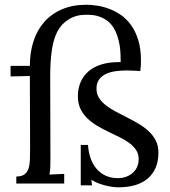

<svg xmlns="http://www.w3.org/2000/svg" viewBox="-20 -780 721 816"><path d="M194.3 -106Q194.3 -85.9 193.8 -70.6Q193.4 -55.2 189.9 -38.1L252.9 -41V0H49.3V-29.8Q71.8 -29.8 84 -38.8Q96.2 -47.9 101.3 -64Q106.4 -80.1 107.2 -102.5Q107.9 -125 107.9 -151.9L106.9 -457L24.9 -455.1V-500H106.9V-501Q106.9 -556.6 122.1 -604Q137.2 -651.4 167.5 -686Q197.8 -720.7 242.9 -740.2Q288.1 -759.8 347.7 -759.8Q366.2 -759.8 390.6 -756.3Q415 -752.9 440.9 -743.7Q466.8 -734.4 491.5 -718Q516.1 -701.7 535.6 -675.3Q555.2 -648.9 567.1 -611.3Q579.1 -573.7 579.1 -522.5Q579.1 -512.7 578.6 -502.7Q578.1 -492.7 576.2 -478Q564 -479 548.8 -479.7Q533.7 -480.5 517.1 -480.5Q494.6 -480.5 472.2 -477.5Q449.7 -474.6 431.4 -466.3Q413.1 -458 401.6 -442.9Q390.1 -427.7 390.1 -402.8Q390.1 -380.4 401.4 -363Q412.6 -345.7 431.2 -331.5Q449.7 -317.4 473.4 -304.9Q497.1 -292.5 521.7 -280Q546.4 -267.6 570.1 -253.4Q593.8 -239.3 612.3 -221.9Q630.9 -204.6 642.1 -182.6Q653.3 -160.6 653.3 -131.8Q653.3 -93.8 640.9 -65.9Q628.4 -38.1 606.2 -19.8Q584 -1.5 552.7 7.3Q521.5 16.1 483.4 16.1Q472.2 16.1 457.8 14.2Q443.4 12.2 427.7 8.3Q412.1 4.4 396.7 -1.7Q381.3 -7.8 368.2 -16.1L371.1 7.8H323.2V-164.1H354Q356 -132.8 365.2 -106.9Q374.5 -81.1 390.6 -62.3Q406.7 -43.5 429.4 -33.2Q452.1 -22.9 481.4 -22.9Q498 -22.9 513.9 -28.1Q529.8 -33.2 542.2 -43.5Q554.7 -53.7 562 -68.8Q569.3 -84 569.3 -104Q569.3 -126 558.3 -142.6Q547.4 -159.2 529.1 -172.6Q510.7 -186 487.5 -197.3Q464.4 -208.5 440.2 -220.2Q416 -231.9 392.8 -245.6Q369.6 -259.3 351.3 -276.9Q333 -294.4 322 -317.4Q311 -340.3 311 -371.1Q311 -403.8 322.5 -430.7Q334 -457.5 356 -476.6Q377.9 -495.6 410.4 -505.9Q442.9 -516.1 485.4 -516.1H492.7V-526.9Q492.7 -572.8 485.1 -604.5Q477.5 -636.2 465.3 -657.5Q453.1 -678.7 437.3 -690.7Q421.4 -702.6 405 -708.5Q388.7 -714.4 376 -715.8Q363.3 -717.3 344.2 -717.3Q304.2 -717.3 272.5 -698Q240.7 -678.7 223.9 -646Q207 -613.3 200.2 -565.7Q193.4 -518.1 193.4 -458Z"/></svg>

Font: Lora
Style: Regular
Weight: 400
Designer: Olga Karpushina, Alexei Vanyashin
Foundry: Cyreal (www.cyreal.org, a@cyreal.org)
Version: Version 1.014